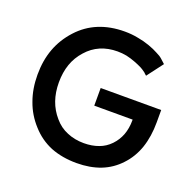

<svg xmlns="http://www.w3.org/2000/svg" viewBox="-114 -729 866 859"><g transform="rotate(20 319.5 -299.5)"><path d="M505.9 -252Q505.9 -212.9 494.1 -181.6Q482.4 -151.4 460 -127.9Q436.5 -103.5 406.2 -92.8Q375 -81.1 335.9 -81.1Q292 -81.1 255.9 -96.7Q219.7 -111.3 193.4 -142.6Q166 -173.8 152.3 -212.9Q138.7 -252 138.7 -298.8Q138.7 -346.7 152.3 -385.7Q166 -424.8 194.3 -456.1Q221.7 -487.3 257.8 -502.9Q293.9 -518.6 338.9 -518.6Q360.4 -518.6 381.8 -514.6Q403.3 -509.8 423.8 -502Q444.3 -494.1 458 -487.3Q470.7 -480.5 476.6 -475.6Q483.4 -471.7 487.3 -466.8Q492.2 -462.9 495.1 -460Q514.6 -485.4 552.7 -536.1Q547.9 -541 532.2 -554.7Q521.5 -564.5 502.9 -573.2Q485.4 -583 458 -592.8Q430.7 -602.5 401.4 -607.4Q372.1 -613.3 338.9 -613.3Q270.5 -613.3 215.8 -590.8Q161.1 -568.4 120.1 -523.4Q78.1 -477.5 57.6 -421.9Q37.1 -366.2 37.1 -298.8Q37.1 -231.4 57.6 -175.8Q77.1 -120.1 118.2 -75.2Q158.2 -30.3 212.9 -7.8Q267.6 13.7 335.9 13.7Q399.4 13.7 450.2 -5.9Q500 -25.4 537.1 -65.4Q574.2 -104.5 592.8 -158.2Q611.3 -212.9 611.3 -280.3Q611.3 -299.8 611.3 -338.9Q539.1 -338.9 323.2 -338.9Q323.2 -318.4 323.2 -254.9Q369.1 -254.9 505.9 -254.9Q505.9 -253.9 505.9 -252Z"/></g></svg>

Font: TextaAlt
Style: Bold
Weight: 400
Designer: Daniel Hernandez & Miguel Hernandez
Version: Version 1.005;com.myfonts.easy.latinotype.texta.alt-bold.wfk